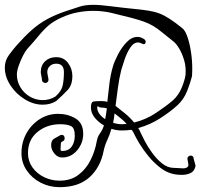

<svg xmlns="http://www.w3.org/2000/svg" viewBox="-65 -664 831 796"><path d="M745 27Q740 47 724 54Q708 61 689 61Q671 61 656 58Q626 52 599 31Q572 10 550 -17Q528 -44 513 -69Q498 -94 492 -107Q490 -112 487 -117Q484 -122 480 -126Q461 -123 440 -123Q418 -123 397 -130Q390 -105 380 -84Q370 -63 365 -40Q352 29 306.5 70.5Q261 112 182 112Q140 112 104 93.5Q68 75 46 43Q24 11 24 -29Q24 -74 44.5 -111Q65 -148 99.5 -170Q134 -192 176 -192Q216 -192 248 -173Q280 -154 280 -109Q280 -71 255 -41Q230 -11 192 -11Q174 -11 160.5 -27.5Q147 -44 147 -62Q147 -82 160 -89.5Q173 -97 184 -103Q188 -105 190 -105Q203 -105 203 -90Q203 -82 195 -78Q191 -77 189 -74.5Q187 -72 187 -64Q187 -60 186.5 -55.5Q186 -51 186 -47Q186 -38 192 -38Q219 -38 232 -56Q245 -74 245 -102Q245 -134 229 -141.5Q213 -149 184 -149Q130 -149 90.5 -117Q51 -85 51 -29Q51 4 69.5 30Q88 56 118 70.5Q148 85 182 85Q228 85 259.5 61.5Q291 38 310 0.5Q329 -37 336 -78Q339 -94 344 -102.5Q349 -111 355 -119.5Q361 -128 366 -144Q343 -157 327.5 -176.5Q312 -196 312 -218Q312 -241 322 -243Q332 -245 355 -245Q368 -245 380 -242Q384 -279 388.5 -316.5Q393 -354 403 -388Q409 -409 424 -438Q439 -467 460 -489Q481 -511 505 -511Q519 -511 532 -502Q539 -498 539 -490Q539 -485 535 -482Q531 -479 524 -483Q514 -488 508 -488Q489 -488 475 -466.5Q461 -445 452 -418.5Q443 -392 438 -375Q429 -339 424 -301Q419 -263 414 -225Q432 -211 453 -194Q474 -177 491 -156Q540 -168 582 -196Q624 -224 652 -248Q675 -269 687.5 -298.5Q700 -328 704 -352Q707 -387 698 -416Q689 -445 676.5 -465Q664 -485 653 -493Q624 -516 605 -531.5Q586 -547 569 -557Q552 -567 531 -574.5Q510 -582 478 -590.5Q446 -599 395 -611Q360 -619 322 -619Q291 -619 258 -613Q225 -607 192 -592Q158 -577 137 -559Q116 -541 96.5 -517Q77 -493 47 -460Q40 -452 30 -432.5Q20 -413 12.5 -391.5Q5 -370 5 -355Q5 -326 20 -301.5Q35 -277 59.5 -263Q84 -249 112 -249Q126 -249 139 -252.5Q152 -256 165 -264Q190 -286 195 -310Q200 -334 200 -365Q200 -400 168 -400Q152 -400 141.5 -390Q131 -380 131 -365Q131 -361 133.5 -349Q136 -337 136 -333Q136 -327 132 -323.5Q128 -320 123 -320Q118 -320 113.5 -323.5Q109 -327 109 -333Q109 -337 106.5 -349Q104 -361 104 -365Q104 -393 122 -410Q140 -427 168 -427Q199 -427 217 -403Q235 -379 235 -349Q235 -312 216 -291.5Q197 -271 168 -245Q155 -237 141 -233.5Q127 -230 112 -230Q74 -230 37.5 -252.5Q1 -275 -22 -310.5Q-45 -346 -45 -384Q-45 -413 -27.5 -436.5Q-10 -460 4 -476Q36 -512 65.5 -538.5Q95 -565 129.5 -584Q164 -603 209 -618Q245 -630 267 -637Q289 -644 322 -644Q349 -644 395 -638Q451 -631 487.5 -627.5Q524 -624 549.5 -620Q575 -616 595 -608.5Q615 -601 637.5 -586.5Q660 -572 691 -547Q704 -537 714 -505.5Q724 -474 729 -432Q734 -390 731 -348Q724 -320 710.5 -286Q697 -252 671 -228Q643 -202 600.5 -174.5Q558 -147 508 -133Q510 -129 512.5 -125.5Q515 -122 516 -118Q521 -107 533.5 -82.5Q546 -58 565 -31.5Q584 -5 607 13.5Q630 32 656 32Q667 32 677 33Q687 34 694 34Q710 34 715 25Q716 24 716 21Q716 15 714 5.5Q712 -4 712 -5Q712 -12 716.5 -15.5Q721 -19 725 -19Q738 -19 738 -5Q738 -3 742.5 10.5Q747 24 745 27ZM378 -215Q368 -218 355 -218Q348 -218 343 -222Q338 -226 338 -218Q338 -204 347.5 -191.5Q357 -179 371 -170Q373 -181 375 -192.5Q377 -204 378 -215ZM460 -150Q449 -163 435.5 -173.5Q422 -184 410 -194Q409 -184 407.5 -174.5Q406 -165 404 -155Q422 -149 440 -149Q445 -149 450.5 -149.5Q456 -150 460 -150Z"/></svg>

Font: Ingrid Darling
Style: Regular
Weight: 400
Designer: Robert E. Leuschke
Foundry: Robert E. Leuschke
Version: Version 1.010; ttfautohint (v1.8.3)